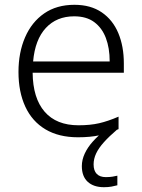

<svg xmlns="http://www.w3.org/2000/svg" viewBox="-20 -562 592 800"><path d="M370 123Q370 149 383 162.5Q396 176 421 176Q437 176 449 174Q461 172 469 170V210Q458 213 444.5 215.5Q431 218 413 218Q370 218 345.5 195.5Q321 173 321 130Q321 104 333 78Q345 52 367 27.5Q389 3 417 -19L469 -23Q435 6 413 30.5Q391 55 380.5 77.5Q370 100 370 123ZM290 -542Q358 -542 404 -510.5Q450 -479 473 -424Q496 -369 496 -298V-259H116Q117 -153 166 -96.5Q215 -40 307 -40Q356 -40 393 -48.5Q430 -57 474 -76V-24Q435 -7 395.5 1.5Q356 10 305 10Q225 10 169.5 -23Q114 -56 85.5 -117.5Q57 -179 57 -262Q57 -343 84.5 -406.5Q112 -470 164 -506Q216 -542 290 -542ZM289 -494Q216 -494 171 -445.5Q126 -397 118 -306H437Q437 -362 421 -404Q405 -446 372.5 -470Q340 -494 289 -494Z"/></svg>

Font: Noto Sans Georgian Light
Style: Regular
Weight: 300
Version: Version 2.002